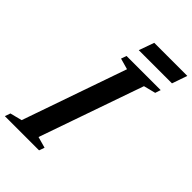

<svg xmlns="http://www.w3.org/2000/svg" viewBox="-325 -1035 1137 1137"><g transform="rotate(45 244.0 -466.0)"><path d="M-54 0 -42 -34.5 33 -53.5 261 -708 191.5 -727.5 203.5 -761.5H489.5L478 -727L403 -708L174.5 -53.5L244.5 -34L232.5 0ZM230.5 -837 264.5 -932.5H541.5L508.5 -837Z"/></g></svg>

Font: Libre Caslon Condensed Bold
Style: Italic
Weight: 700
Italic angle: -22.583°
Designer: Pablo Impallari, Rodrigo Fuenzalida, Katja Schimmel, Ertekin Erdin
Foundry: Pablo Impallari, Rodrigo Fuenzalida
Version: Version 2.000; ttfautohint (v1.8.4.7-5d5b);gftools[0.9.33]